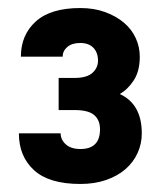

<svg xmlns="http://www.w3.org/2000/svg" viewBox="-20 -829 400 478"><path d="M180 -371Q102 -371 64.5 -405.5Q27 -440 27 -497H131Q131 -481 144 -469.5Q157 -458 180 -458Q229 -458 229 -507Q229 -530 214.5 -542.5Q200 -555 166 -555H126V-635H166Q196 -635 210 -647.5Q224 -660 224 -678Q224 -698 212.5 -710Q201 -722 180 -722Q159 -722 147.5 -712Q136 -702 136 -688H32Q32 -742 69 -775.5Q106 -809 180 -809Q214 -809 241.5 -799Q269 -789 288.5 -772.5Q308 -756 318 -734Q328 -712 328 -688Q328 -652 313 -629Q298 -606 278 -595Q333 -570 333 -497Q333 -471 322.5 -448Q312 -425 292.5 -408Q273 -391 244.5 -381Q216 -371 180 -371Z"/></svg>

Font: 
Style: 㨦
Weight: 700
Designer: A.Korolkova, Vitaly Kuzmin
Foundry: ParaType Ltd
Version: Version 2.000